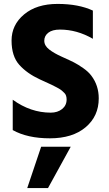

<svg xmlns="http://www.w3.org/2000/svg" viewBox="-20 -698 554 980"><path d="M225 262H119L190 51H341ZM484 -196Q484 -105 417 -48.5Q350 8 235 8Q120 8 45 -34V-189Q136 -123 239 -123Q274 -123 297 -141.5Q320 -160 320 -190Q320 -212 309 -223Q298 -234 290.5 -239.5Q283 -245 268.5 -252.5Q254 -260 244 -265Q213 -280 183 -293Q118 -323 78.5 -367Q39 -411 39 -491Q39 -571 103 -624.5Q167 -678 274 -678Q381 -678 454 -644V-500Q373 -547 286 -547Q247 -547 226.5 -531Q206 -515 206 -490Q206 -465 231 -445.5Q256 -426 296.5 -408Q337 -390 357.5 -379.5Q378 -369 404.5 -350.5Q431 -332 446 -312Q484 -262 484 -196Z"/></svg>

Font: Hind Vadodara
Style: Bold
Weight: 700
Designer: Hitesh Malaviya
Foundry: Indian Type Foundry
Version: Version 0.702;PS 1.0;hotconv 1.0.81;makeotf.lib2.5.63406